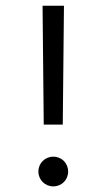

<svg xmlns="http://www.w3.org/2000/svg" viewBox="-20 -645 373 673"><path d="M133.3 -208.3H200L204.2 -625H129.2ZM166.7 8.3C196.5 8.3 218.8 -14.6 218.8 -43.8C218.8 -72.9 196.5 -95.8 166.7 -95.8C137.5 -95.8 114.6 -72.9 114.6 -43.8C114.6 -14.6 137.5 8.3 166.7 8.3Z"/></svg>

Font: Afacad
Style: Regular
Weight: 400
Designer: Kristian Moeller
Foundry: Dicotype
Version: Version 1.000